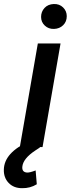

<svg xmlns="http://www.w3.org/2000/svg" viewBox="-86 -750 361 979"><path d="M130.9 0H15.1L106.9 -528.3H222.7ZM123.5 -663.6Q123.5 -690.4 141.1 -709.5Q158.7 -728.5 188.5 -729.5Q216.8 -730.5 235.6 -712.2Q254.4 -693.8 254.4 -667.5Q254.4 -639.6 236.1 -621.6Q217.8 -603.5 189.5 -602.5Q161.6 -601.6 142.6 -619.4Q123.5 -637.2 123.5 -663.6ZM118.2 1.5 95.2 16.6Q31.2 58.6 27.8 100.6Q25.4 128.4 52.7 129.9Q65.9 130.4 95.7 119.1L101.6 189.5Q67.9 210.4 26.4 209.5Q-16.1 209.5 -41.7 182.9Q-67.4 156.2 -66.4 115.2Q-64.9 27.8 64 -29.8Z"/></svg>

Font: Roboto Medium
Style: Italic
Weight: 500
Italic angle: -12°
Designer: Google
Version: Version 2.134; 2016